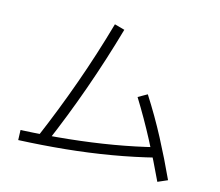

<svg xmlns="http://www.w3.org/2000/svg" viewBox="-109 -896 1217 1062"><g transform="rotate(15 500.0 -364.5)"><path d="M230 -30 175 -54Q246 -221 308.5 -396Q371 -571 423 -755L481 -739Q428 -553 365 -375.5Q302 -198 230 -30ZM822 -158 839 -103Q720 -73 594 -51.5Q468 -30 337 -17Q206 -4 72 2L70 -55Q211 -62 340.5 -75.5Q470 -89 590 -109.5Q710 -130 822 -158ZM930 2 875 26Q825 -81 769 -187.5Q713 -294 648 -399L699 -428Q767 -322 823.5 -214.5Q880 -107 930 2Z"/></g></svg>

Font: Murecho Thin Light
Style: Regular
Weight: 300
Version: Version 1.010